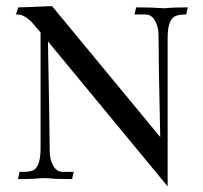

<svg xmlns="http://www.w3.org/2000/svg" viewBox="-20 -603 684 647"><path d="M544.9 24.4H544.4L141.6 -463.4Q147.5 -153.8 147.5 -93.8Q147.5 -65.4 159.2 -44.7Q170.9 -23.9 191.4 -23.9H228.5Q225.1 -11.7 223.1 0.5Q166 0.5 147.5 -2Q136.7 -2.9 128.9 -2.9Q121.1 -2.9 113.8 -2.2Q106.4 -1.5 90.6 -0.5Q74.7 0.5 40.5 0.5L45.9 -23.9H62.5Q77.1 -23.9 89.8 -28.3Q116.7 -38.6 116.7 -103.5V-493.7L87.4 -527.8Q61.5 -554.2 38.6 -554.2H33.7Q39.1 -571.3 42 -578.1Q58.6 -578.1 155.3 -582.5L520 -141.1Q514.2 -394.5 514.2 -484.4Q514.2 -512.2 502.4 -533.2Q490.7 -554.2 470.2 -554.2H433.1Q436.5 -565.9 438.5 -578.1Q495.6 -578.1 514.2 -576.2Q524.9 -575.2 532.7 -575.2Q539.6 -575.2 545.4 -576.2Q566.9 -578.1 612.8 -578.1L607.4 -554.2Q584.5 -554.2 572.3 -549.3Q544.9 -539.6 544.9 -474.6Z"/></svg>

Font: Quaaykop
Style: Regular
Weight: 400
Designer: Tup Wanders
Foundry: Free font, DO NOT SELL
Version: Version 1.00;July 31, 2023;FontCreator 11.5.0.2430 64-bit